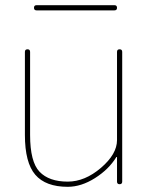

<svg xmlns="http://www.w3.org/2000/svg" viewBox="-20 -710 572 740"><path d="M241 10Q156 10 116 -36.5Q76 -83 76 -190V-510Q76 -520 86 -520Q96 -520 96 -510V-190Q96 -86 132.5 -48Q169 -10 241 -10Q307 -10 369 -63Q431 -116 431 -170V-510Q431 -520 441 -520Q451 -520 451 -510V-10Q451 0 441 0Q431 0 431 -10V-104Q431 -105 430 -105Q428 -105 428 -104Q399 -57 346 -23.5Q293 10 241 10ZM121 -670Q111 -670 111 -680Q111 -690 121 -690H421Q431 -690 431 -680Q431 -670 421 -670Z"/></svg>

Font: Rounded Mplus 1c Thin
Style: Regular
Weight: 250
Version: Version 1.059.20150529